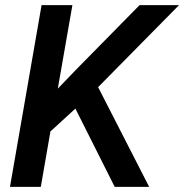

<svg xmlns="http://www.w3.org/2000/svg" viewBox="-20 -731 720 751"><path d="M428.7 0H563.5L363.8 -390.1L680.2 -710.9H525.9L280.8 -461.9L206.1 -384.3L263.2 -710.9H142.6L19 0H139.6L177.2 -216.8L274.9 -306.2Z"/></svg>

Font: Roboto Medium
Style: Italic
Weight: 500
Italic angle: -12°
Designer: Google
Version: Version 2.137; 2017